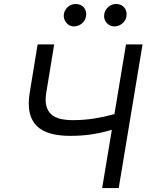

<svg xmlns="http://www.w3.org/2000/svg" viewBox="-20 -952 762 972"><path d="M130.7 -484.4 170.5 -727.3H254.3L214.5 -484.4Q207.7 -443.9 214.5 -416.7Q221.2 -389.6 239.2 -373.4Q257.1 -357.2 285 -350.5Q312.9 -343.8 348 -343.8Q405.5 -343.8 457.2 -352.1Q508.9 -360.4 559.3 -374.3L617.9 -727.3H701.7L581 0H497.2L546.2 -294.7Q519.2 -286.9 493.4 -281.1Q467.7 -275.2 441.9 -271.5Q416.2 -267.8 389.9 -266Q363.6 -264.2 335.2 -264.2Q278.8 -264.2 236 -276.1Q193.2 -288 166.4 -314.1Q139.6 -340.2 130.1 -382.3Q120.7 -424.4 130.7 -484.4ZM507.8 -880.7Q509.6 -891.3 515.1 -900.7Q520.6 -910.2 528.6 -917.1Q536.6 -924 546.5 -927.9Q556.5 -931.8 567.5 -931.8Q581 -931.8 591.6 -927Q602.3 -922.2 609.4 -913.9Q616.5 -905.5 619.3 -894.2Q622.2 -882.8 620 -869.3Q618.3 -858.3 612.7 -849.1Q607.2 -839.8 598.9 -832.9Q590.6 -826 580.3 -822.1Q570 -818.2 558.9 -818.2Q535.5 -818.2 519.5 -836.6Q503.6 -855.1 507.8 -880.7ZM303.3 -880.7Q305 -891.3 310.4 -900.7Q315.7 -910.2 323.7 -917.1Q331.7 -924 341.8 -927.9Q351.9 -931.8 362.9 -931.8Q376.4 -931.8 387.1 -927Q397.7 -922.2 404.8 -913.9Q411.9 -905.5 414.8 -894.2Q417.6 -882.8 415.5 -869.3Q413.7 -858.3 408.2 -849.1Q402.7 -839.8 394.4 -832.9Q386 -826 375.7 -822.1Q365.4 -818.2 354.4 -818.2Q331 -818.2 315.3 -837.4Q299.7 -857.6 303.3 -880.7Z"/></svg>

Font: Inter P
Style: Italic
Weight: 400
Italic angle: -9.40001°
Designer: Rasmus Andersson
Foundry: rsms
Version: Version 3.018;git-588b23468